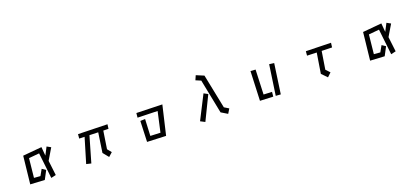

<svg xmlns="http://www.w3.org/2000/svg" viewBox="51 -1962 6898 3185"><g transform="rotate(-20 3500.0 -369.5)"><path d="M543 -433 359 -416 324 -80 435 -71 495 -178 560 -135 481 14 229 0 282 -487 615 -517 628 -363 698 -498 767 -460 649 -262 680 -1 594 19Z M1533 -80 1584 -426 1431 -431 1300 21 1216 1 1346 -433 1252 -436 1259 -512 1774 -499 1764 -422 1673 -424 1625 -112 1683 -40 1615 21Z M2305 -364 2390 -368 2376 -74 2552 -66 2631 -421 2280 -431 2288 -510 2742 -497 2622 15 2291 1Z M3484 -647 3394 -685 3428 -763 3562 -707 3684 -103 3763 -55 3715 24 3604 -43ZM3446 -436 3517 -398 3313 21 3234 -20Z M4635 -518 4720 -507 4645 19 4558 13ZM4305 -517 4393 -511 4376 -77 4523 -70 4515 11 4284 1Z M5386 -74 5443 -430 5274 -436 5281 -512 5721 -501 5711 -422 5529 -427 5479 -113 5545 -43 5478 21Z M6543 -433 6359 -416 6324 -80 6435 -71 6495 -178 6560 -135 6481 14 6229 0 6282 -487 6615 -517 6628 -363 6698 -498 6767 -460 6649 -262 6680 -1 6594 19Z"/></g></svg>

Font: Stick
Style: Regular
Weight: 400
Designer: Fontworks Inc.
Foundry: Fontworks Inc.
Version: Version 1.100